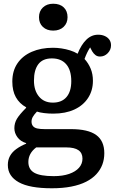

<svg xmlns="http://www.w3.org/2000/svg" viewBox="-20 -779 615 1029"><path d="M258 230Q198 230 154 222Q110 214 81 198Q52 182 37 159Q22 136 22 105Q22 78 33.5 57Q45 36 67 20Q89 4 120 -9V-12Q90 -21 73.5 -43.5Q57 -66 57 -92Q57 -119 70.5 -142Q84 -165 120 -201V-204Q84 -224 65 -258Q46 -292 46 -342Q46 -399 73.5 -439.5Q101 -480 150.5 -501.5Q200 -523 264 -523Q286 -523 309.5 -519.5Q333 -516 355.5 -509Q378 -502 396 -491Q415 -539 442.5 -566Q470 -593 506 -593Q526 -593 541.5 -586Q557 -579 566 -566.5Q575 -554 575 -536Q575 -512 557.5 -494Q540 -476 516 -476Q502 -476 492 -483.5Q482 -491 474 -504L463 -525Q454 -511 447 -496.5Q440 -482 433 -463Q454 -440 466 -411Q478 -382 478 -346Q478 -294 452 -254Q426 -214 378.5 -192Q331 -170 265 -170Q240 -170 216 -173Q192 -176 178 -181Q162 -164 155.5 -152Q149 -140 149 -127Q149 -113 156.5 -103.5Q164 -94 179.5 -90.5Q195 -87 220 -87H360Q452 -87 495.5 -55.5Q539 -24 539 42Q539 75 528.5 103Q518 131 496.5 154.5Q475 178 441.5 195Q408 212 362 221Q316 230 258 230ZM268 165Q316 165 350.5 153Q385 141 403.5 120Q422 99 422 71Q422 41 400.5 26Q379 11 335 11H174Q153 27 142.5 46.5Q132 66 132 89Q132 129 164 147Q196 165 268 165ZM263 -229Q311 -229 336.5 -259Q362 -289 362 -344Q362 -403 335 -434.5Q308 -466 258 -466Q209 -466 185.5 -435Q162 -404 162 -347Q162 -294 189 -261.5Q216 -229 263 -229ZM265 -615Q231 -615 210 -634.5Q189 -654 189 -687Q189 -719 210 -739Q231 -759 265 -759Q301 -759 321.5 -739.5Q342 -720 342 -687Q342 -655 321 -635Q300 -615 265 -615Z"/></svg>

Font: Literata 18pt Medium
Style: Regular
Weight: 500
Designer: Latin by Veronika Burian and Jose Scaglione. Greek by Irene Vlachou. Cyrillic by Vera Evstafieva.
Foundry: TypeTogether
Version: Version 3.103;gftools[0.9.29]